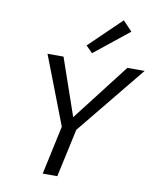

<svg xmlns="http://www.w3.org/2000/svg" viewBox="-97 -989 869 1063"><g transform="rotate(10 337.0 -457.0)"><path d="M564 -859 370 -704 333 -741 512 -914ZM674 -658 358 -271 299 0H217L276 -274L128 -658H218L329 -337L577 -658Z"/></g></svg>

Font: EauTest Medium
Style: Italic
Weight: 500
Italic angle: -12°
Designer: Christian Thalmann (Catharsis Fonts)
Version: Version 0.001;PS 000.001;hotconv 1.0.88;makeotf.lib2.5.64775